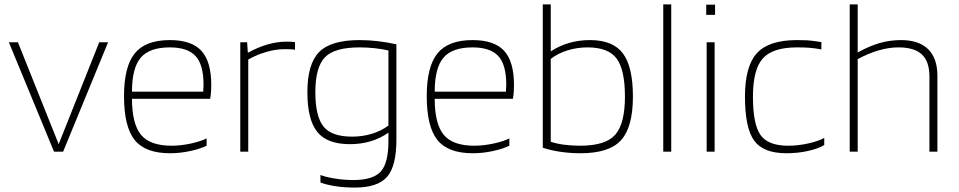

<svg xmlns="http://www.w3.org/2000/svg" viewBox="-20 -685 4329 867"><path d="M428 -494H468L265 0H224L20 -494H61L245 -34Z M913 -60V-27Q885 -13 839 -3Q793 7 748 7Q636 7 588 -53Q540 -113 540 -251Q540 -384 588.5 -444Q637 -504 747 -504Q845 -504 889.5 -455.5Q934 -407 934 -301Q934 -286 933 -270.5Q932 -255 929 -239H576Q576 -126 616.5 -76.5Q657 -27 755 -27Q795 -27 840 -36.5Q885 -46 913 -60ZM899 -304Q899 -393 863 -432Q827 -471 747 -471Q655 -471 615.5 -424.5Q576 -378 576 -271H898Q898 -273 898 -275.5Q898 -278 898 -283Q899 -291 899 -295.5Q899 -300 899 -304Z M1101 0H1065V-494H1096L1099 -448H1102Q1145 -472 1189 -484.5Q1233 -497 1274 -497Q1284 -497 1295 -496.5Q1306 -496 1312 -495V-460Q1305 -462 1294 -462.5Q1283 -463 1264 -463Q1226 -463 1182.5 -450.5Q1139 -438 1101 -416Z M1582 162Q1536 162 1496 156Q1456 150 1427 139V105Q1448 114 1490.5 121Q1533 128 1575 128Q1664 128 1699 90Q1734 52 1734 -48V-86Q1697 -60 1653.5 -47Q1610 -34 1560 -34Q1457 -34 1412.5 -89.5Q1368 -145 1368 -269Q1368 -396 1421 -450Q1474 -504 1604 -504Q1645 -504 1687 -499Q1729 -494 1770 -485V-55Q1770 66 1727.5 114Q1685 162 1582 162ZM1604 -471Q1490 -471 1447 -426Q1404 -381 1404 -269Q1404 -160 1440.5 -114Q1477 -68 1570 -68Q1616 -68 1658 -80.5Q1700 -93 1734 -118V-457Q1704 -464 1670.5 -467.5Q1637 -471 1604 -471Z M2280 -60V-27Q2252 -13 2206 -3Q2160 7 2115 7Q2003 7 1955 -53Q1907 -113 1907 -251Q1907 -384 1955.5 -444Q2004 -504 2114 -504Q2212 -504 2256.5 -455.5Q2301 -407 2301 -301Q2301 -286 2300 -270.5Q2299 -255 2296 -239H1943Q1943 -126 1983.5 -76.5Q2024 -27 2122 -27Q2162 -27 2207 -36.5Q2252 -46 2280 -60ZM2266 -304Q2266 -393 2230 -432Q2194 -471 2114 -471Q2022 -471 1982.5 -424.5Q1943 -378 1943 -271H2265Q2265 -273 2265 -275.5Q2265 -278 2265 -283Q2266 -291 2266 -295.5Q2266 -300 2266 -304Z M2644 -504Q2748 -504 2793 -443.5Q2838 -383 2838 -249Q2838 -111 2784.5 -52Q2731 7 2602 7Q2554 7 2510.5 0.5Q2467 -6 2431 -18V-665H2467V-453Q2505 -478 2549.5 -491Q2594 -504 2644 -504ZM2802 -249Q2802 -370 2764.5 -420.5Q2727 -471 2633 -471Q2586 -471 2542.5 -457.5Q2499 -444 2467 -419V-45Q2493 -36 2527.5 -31.5Q2562 -27 2600 -27Q2715 -27 2758.5 -77Q2802 -127 2802 -249Z M3011 -665V0H2975V-665Z M3209 -618H3169V-664H3209ZM3207 0H3171V-494H3207Z M3702 -62V-30Q3676 -14 3629.5 -3.5Q3583 7 3531 7Q3427 7 3385.5 -50Q3344 -107 3344 -249Q3344 -386 3398 -445Q3452 -504 3579 -504Q3604 -504 3624.5 -503Q3645 -502 3689 -495V-462Q3655 -468 3632 -469.5Q3609 -471 3579 -471Q3469 -471 3424.5 -421Q3380 -371 3380 -249Q3380 -123 3414.5 -75Q3449 -27 3539 -27Q3583 -27 3628.5 -37Q3674 -47 3702 -62Z M3853 0H3817V-665H3853V-448Q3907 -478 3953.5 -491Q4000 -504 4049 -504Q4129 -504 4171 -463Q4213 -422 4213 -342V0H4177V-339Q4177 -407 4143 -439Q4109 -471 4037 -471Q3994 -471 3947.5 -457.5Q3901 -444 3853 -418Z"/></svg>

Font: Blinker ExtraLight
Style: Regular
Weight: 200
Designer: Juergen Huber
Foundry: supertype
Version: Version 1.017;hotconv 1.0.117;makeotfexe 2.5.65602